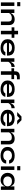

<svg xmlns="http://www.w3.org/2000/svg" viewBox="3112 -3912 811 7076"><g transform="rotate(90 3518.0 -373.5)"><path d="M209 -715V-601H58V-715ZM68 -497H198V0H68Z M328 -497H458V-354Q464 -371 473 -388Q491 -421 521.5 -448.5Q552 -476 594 -492Q636 -508 689 -508Q735 -508 774 -496Q813 -484 842 -459Q871 -434 887 -395.5Q903 -357 903 -304V0H773V-281Q773 -344 742.5 -373.5Q712 -403 643 -403Q591 -403 549 -383Q507 -363 481 -333Q466 -315 458 -296V0H328Z M986 -497H1114V-633H1244V-497H1372V-396H1244V0H1114V-396H986Z M1901 -165H2027Q2019 -114 1984.5 -74Q1950 -34 1891 -11Q1832 12 1747 12Q1652 12 1579 -18.5Q1506 -49 1465 -107Q1424 -165 1424 -247Q1424 -329 1464 -387.5Q1504 -446 1575.5 -477Q1647 -508 1743 -508Q1841 -508 1906 -477Q1971 -446 2000.5 -388Q2030 -330 2030 -250Q2030 -237 2029 -224H1555Q1560 -186 1583.5 -155Q1607 -124 1647.5 -106Q1688 -88 1744 -88Q1806 -88 1847.5 -109.5Q1889 -131 1901 -165ZM1737 -409Q1665 -409 1620 -377.5Q1575 -346 1562 -300H1900Q1895 -350 1852.5 -379.5Q1810 -409 1737 -409Z M2126 -497H2256V-347Q2263 -370 2277 -397.5Q2291 -425 2314 -450.5Q2337 -476 2370 -492Q2403 -508 2447 -508V-390Q2391 -390 2350 -368.5Q2309 -347 2284 -316Q2266 -294 2256 -273V0H2126Z M2495 -488H2607V-524Q2607 -584 2629 -622.5Q2651 -661 2694 -679Q2737 -697 2799 -697H2902V-592H2823Q2798 -592 2778.5 -585.5Q2759 -579 2748 -560.5Q2737 -542 2737 -508V-488H2895V-389H2737V0H2607V-389H2495Z M3422 -165H3548Q3540 -114 3505.5 -74Q3471 -34 3412 -11Q3353 12 3268 12Q3173 12 3100 -18.5Q3027 -49 2986 -107Q2945 -165 2945 -247Q2945 -329 2985 -387.5Q3025 -446 3096.5 -477Q3168 -508 3264 -508Q3362 -508 3427 -477Q3492 -446 3521.5 -388Q3551 -330 3551 -250Q3551 -237 3550 -224H3076Q3081 -186 3104.5 -155Q3128 -124 3168.5 -106Q3209 -88 3265 -88Q3327 -88 3368.5 -109.5Q3410 -131 3422 -165ZM3258 -409Q3186 -409 3141 -377.5Q3096 -346 3083 -300H3421Q3416 -350 3373.5 -379.5Q3331 -409 3258 -409Z M3647 -497H3777V-347Q3784 -370 3798 -397.5Q3812 -425 3835 -450.5Q3858 -476 3891 -492Q3924 -508 3968 -508V-390Q3912 -390 3871 -368.5Q3830 -347 3805 -316Q3787 -294 3777 -273V0H3647Z M4501 -165H4627Q4619 -114 4584.5 -74Q4550 -34 4491 -11Q4432 12 4347 12Q4252 12 4179 -18.5Q4106 -49 4065 -107Q4024 -165 4024 -247Q4024 -329 4064 -387.5Q4104 -446 4175.5 -477Q4247 -508 4343 -508Q4441 -508 4506 -477Q4571 -446 4600.5 -388Q4630 -330 4630 -250Q4630 -237 4629 -224H4155Q4160 -186 4183.5 -155Q4207 -124 4247.5 -106Q4288 -88 4344 -88Q4406 -88 4447.5 -109.5Q4489 -131 4501 -165ZM4337 -409Q4265 -409 4220 -377.5Q4175 -346 4162 -300H4500Q4495 -350 4452.5 -379.5Q4410 -409 4337 -409ZM4408 -759 4570 -601H4429L4340 -691L4250 -601H4109L4272 -759Z M4726 -497H4856V-354Q4862 -371 4871 -388Q4889 -421 4919.5 -448.5Q4950 -476 4992 -492Q5034 -508 5087 -508Q5133 -508 5172 -496Q5211 -484 5240 -459Q5269 -434 5285 -395.5Q5301 -357 5301 -304V0H5171V-281Q5171 -344 5140.5 -373.5Q5110 -403 5041 -403Q4989 -403 4947 -383Q4905 -363 4879 -333Q4864 -315 4856 -296V0H4726Z M6009 -196Q6004 -131 5967.5 -84Q5931 -37 5867 -12.5Q5803 12 5715 12Q5623 12 5550.5 -17.5Q5478 -47 5436.5 -104.5Q5395 -162 5395 -247Q5395 -332 5436.5 -390Q5478 -448 5550.5 -478Q5623 -508 5715 -508Q5803 -508 5866 -483.5Q5929 -459 5965.5 -413Q6002 -367 6008 -302H5889Q5872 -352 5826 -380Q5780 -408 5715 -408Q5663 -408 5620.5 -390Q5578 -372 5552.5 -336.5Q5527 -301 5527 -247Q5527 -194 5552 -158.5Q5577 -123 5620 -105.5Q5663 -88 5715 -88Q5785 -88 5829.5 -116Q5874 -144 5890 -196Z M6254 -715V-601H6103V-715ZM6113 -497H6243V0H6113Z M6615 11Q6541 11 6480.5 -21.5Q6420 -54 6384.5 -112.5Q6349 -171 6349 -248Q6349 -327 6385 -385Q6421 -443 6482.5 -475.5Q6544 -508 6622 -508Q6708 -508 6760.5 -473.5Q6813 -439 6837 -380Q6843 -364 6848 -348V-497H6978V0H6857Q6857 0 6854.5 -19.5Q6852 -39 6850 -69Q6848 -99 6848 -128V-162Q6847 -160 6847 -159Q6833 -113 6804 -74.5Q6775 -36 6728 -12.5Q6681 11 6615 11ZM6657 -89Q6716 -89 6759 -109Q6802 -129 6825 -165Q6848 -201 6848 -248Q6848 -299 6824.5 -334.5Q6801 -370 6758.5 -388.5Q6716 -407 6657 -407Q6574 -407 6528 -363.5Q6482 -320 6482 -248Q6482 -200 6504 -164.5Q6526 -129 6565.5 -109Q6605 -89 6657 -89Z"/></g></svg>

Font: Syne Modified
Style: Bold
Weight: 700
Designer: Lucas Descroix
Foundry: Bonjour Monde
Version: Version 2.200